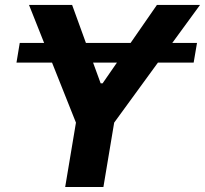

<svg xmlns="http://www.w3.org/2000/svg" viewBox="-20 -747 819 767"><path d="M779.1 -727.3H606.9L501.8 -575.6H323.2L268.1 -727.3H95.9L156.2 -575.6H58.9L45.8 -496.8H187.9L283.4 -257.1L240.4 0H393.1L436.1 -257.1L610.8 -496.8H753.6L767 -575.6H668.3ZM389.9 -414.1H382.1L351.9 -496.8H447.1Z"/></svg>

Font: TID UI
Style: Bold Italic
Weight: 700
Italic angle: -9.39999°
Designer: The TID Project Authors
Foundry: Bakken & Bæck
Version: Version 1.001;hotconv 1.0.109;makeotfexe 2.5.65596